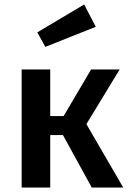

<svg xmlns="http://www.w3.org/2000/svg" viewBox="-20 -840 575 860"><path d="M147 -695 183 -630 409 -720 357 -820ZM388 -529 265 -320H205V-529H77V0H205V-235H262L391 0H532L367 -284L516 -529Z"/></svg>

Font: Fira Sans Medium
Style: Regular
Weight: 500
Designer: Carrois Corporate & Edenspiekermann AG
Foundry: Carrois Corporate GbR & Edenspiekermann AG
Version: Version 4.203